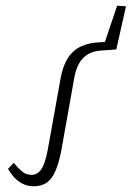

<svg xmlns="http://www.w3.org/2000/svg" viewBox="-20 -640 461 672"><path d="M97 12Q71 12 48.5 -3Q26 -18 8 -49L28 -70Q43 -52 57 -40Q71 -28 91 -28Q111 -28 124.5 -47.5Q138 -67 147 -115L192 -365Q200 -410 218 -437.5Q236 -465 264.5 -478Q293 -491 331 -492L372 -495L342 -478L390 -620L421 -618L387 -467L334 -463Q296 -461 272.5 -438.5Q249 -416 240 -368L194 -110Q186 -70 174.5 -42.5Q163 -15 144.5 -1.5Q126 12 97 12Z"/></svg>

Font: Source Serif 4 Light
Style: Italic
Weight: 300
Italic angle: -12°
Designer: Frank Grießhammer
Foundry: Adobe Systems Incorporated
Version: Version 4.004;hotconv 1.0.116;makeotfexe 2.5.65601